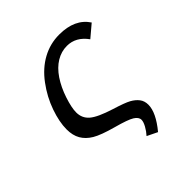

<svg xmlns="http://www.w3.org/2000/svg" viewBox="-192 -674 984 984"><g transform="rotate(-45 300.0 -182.0)"><path d="M376 -469.2Q335.4 -469.2 299.1 -447.3Q262.7 -425.3 234.1 -382.8Q205.6 -340.3 187 -284.2Q168.5 -228 168.5 -194.3Q168.5 -152.3 199 -126Q229.5 -99.6 314.9 -72.8Q380.4 -52.7 405 -39.1Q429.7 -25.4 444.1 -6.6Q458.5 12.2 458.5 39.6Q458.5 95.7 394 173.8L337.9 146.5Q354.5 128.4 366.7 106.2Q378.9 84 378.9 69.3Q378.9 49.8 354.7 34.7Q330.6 19.5 254.9 -1Q176.3 -22.5 141.6 -43.2Q106.9 -64 89.6 -94Q72.3 -124 72.3 -167.5Q72.3 -220.7 95.9 -288.3Q119.6 -356 164.1 -415.8Q208.5 -475.6 265.9 -506.8Q323.2 -538.1 389.2 -538.1Q502 -538.1 550.8 -463.9L484.9 -408.2Q441.4 -469.2 376 -469.2Z"/></g></svg>

Font: Cousine
Style: Italic
Weight: 400
Italic angle: -12°
Monospace: yes
Designer: Steve Matteson
Foundry: Monotype Imaging Inc.
Version: Version 1.21